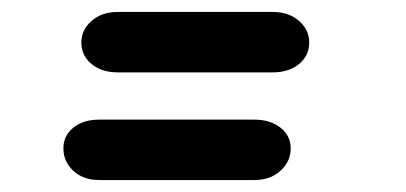

<svg xmlns="http://www.w3.org/2000/svg" viewBox="-20 -416 679 321"><path d="M436 -295H177Q150 -295 133 -309Q116 -323 116 -345Q116 -366 133 -381Q150 -396 177 -396H436Q463 -396 480 -381Q497 -366 497 -345Q497 -323 480 -309Q463 -295 436 -295ZM405 -115H146Q119 -115 102.5 -130.5Q86 -146 86 -168Q86 -189 102.5 -202.5Q119 -216 146 -216H405Q432 -216 449 -202.5Q466 -189 466 -168Q466 -146 449 -130.5Q432 -115 405 -115Z"/></svg>

Font: Edu QLD Beginner
Style: Bold
Weight: 700
Designer: Tina and Corey Anderson
Foundry: Google for Education
Version: Version 1.003